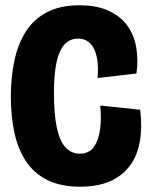

<svg xmlns="http://www.w3.org/2000/svg" viewBox="-20 -693 568 726"><path d="M283 13Q210 13 159.5 -12Q109 -37 78.5 -83Q48 -129 34.5 -191Q21 -253 21 -328Q21 -401 34.5 -464Q48 -527 77.5 -573.5Q107 -620 157 -646.5Q207 -673 281 -673Q347 -673 392.5 -651.5Q438 -630 463 -594Q488 -558 495.5 -511.5Q503 -465 496 -415L349 -398Q353 -444 346 -477.5Q339 -511 321 -529Q303 -547 275 -547Q252 -547 235 -535Q218 -523 206.5 -497.5Q195 -472 189.5 -433Q184 -394 184 -341Q184 -263 194.5 -212Q205 -161 227 -136.5Q249 -112 282 -112Q317 -112 335 -137.5Q353 -163 358.5 -204.5Q364 -246 359 -294L510 -278Q518 -213 509 -159.5Q500 -106 472 -67.5Q444 -29 397 -8Q350 13 283 13Z"/></svg>

Font: Bricolage Grotesque 96pt ExtraBold SemiCondensed
Style: Regular
Weight: 800
Width: 4
Version: Version 1.001;gftools[0.9.33.dev8+g029e19f]